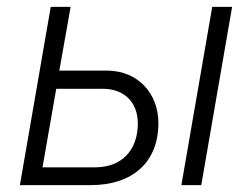

<svg xmlns="http://www.w3.org/2000/svg" viewBox="-20 -540 735 560"><path d="M38 0H244C368 0 442 -68 442 -181C442 -267 383 -333 294 -334H153L186 -520H128ZM509 0H567L657 -520H599ZM104 -52 144 -281H280C343 -281 382 -241 382 -180C382 -102 335 -52 258 -52Z"/></svg>

Font: Fixel Text 20240404 Light
Style: Italic
Weight: 300
Width: 4
Italic angle: -10°
Designer: AlfaBravo + MacPaw
Foundry: Kyrylo Tkachov, Marchela Mozhyna, Serhii Makarenko, Maria Weinstein, Zakhar Kryvoshyya
Version: Version 1.211;Glyphs 3.2 (3225)